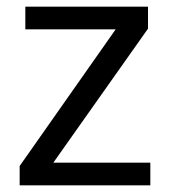

<svg xmlns="http://www.w3.org/2000/svg" viewBox="-20 -556 510 576"><path d="M431 0H39V-58L327 -468H56V-536H424V-470L140 -68H431Z"/></svg>

Font: uhindi25
Style: Book
Weight: 400
Designer: Jelle Bosma - Monotype Design Team
Foundry: Monotype Imaging Inc.
Version: Version 2.003